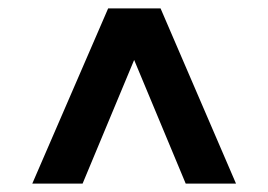

<svg xmlns="http://www.w3.org/2000/svg" viewBox="-20 -579 640 458"><path d="M423 -141 300 -436 177 -141H57L238 -559H363L543 -141Z"/></svg>

Font: APTA Sans Regular
Style: Bold Italic
Weight: 700
Version: Version 7.200